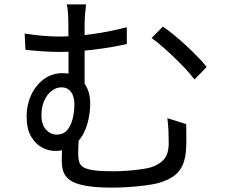

<svg xmlns="http://www.w3.org/2000/svg" viewBox="-20 -813 1040 875"><path d="M372.3 -793Q370.1 -777.1 367.9 -751.4Q365.6 -725.7 365.6 -698.2Q365.6 -679.6 365.6 -639.7Q365.6 -599.7 365.6 -552.3Q365.6 -504.9 365.6 -461.3Q365.6 -417.7 365.6 -392.1L292.2 -432.1Q292.2 -452.8 292.2 -489.1Q292.2 -525.4 292.2 -566.4Q292.2 -607.4 291.9 -643.1Q291.5 -678.8 291.5 -698.2Q291.5 -727.7 290 -752.4Q288.4 -777.1 284.4 -793ZM722.3 -692Q744.4 -677 771.8 -654.6Q799.1 -632.2 827.3 -606.2Q855.4 -580.1 880.3 -554.6Q905.1 -529.2 922.1 -507.9L866.2 -450.8Q842.1 -482.8 806.6 -518.9Q771.2 -555.1 735.1 -587.5Q699.1 -620 670.9 -639.8ZM92.3 -660.1Q136.6 -653.3 174.7 -649.9Q212.8 -646.5 250.5 -646.5Q322 -646.5 401.8 -657.7Q481.6 -668.9 557.9 -689V-612.3Q506.9 -600.8 452.5 -592.8Q398.2 -584.8 347.4 -580.6Q296.7 -576.3 255.4 -576.3Q222.5 -576.3 181.1 -578.7Q139.7 -581 95.9 -586.2ZM340.7 -209.4Q340.1 -199.4 338.9 -181.5Q337.6 -163.6 337 -144.1Q336.4 -124.7 336.4 -109.3Q336.4 -89 341.3 -74Q346.1 -59 361.7 -50Q377.2 -41 409.5 -36.7Q441.8 -32.4 496 -32.4Q524.3 -32.4 556.8 -34.7Q589.3 -37 618.6 -41Q647.8 -45 665.6 -49.8Q704.6 -61.2 726.7 -86.3Q748.9 -111.5 748.9 -161.2Q748.9 -190.8 747.7 -217.8Q746.5 -244.7 742.7 -274.4L828.4 -247.6Q829 -227.7 829 -210.8Q829 -193.8 829.3 -177.3Q829.6 -160.8 828.2 -139.8Q826.4 -92.8 812.7 -61.3Q799 -29.9 771.3 -10.1Q743.7 9.6 698.2 22.1Q676.5 27.7 640.3 32.3Q604.2 37 564.2 39.5Q524.3 42 491.1 42Q431 42 389.9 36.5Q348.8 31 323.2 20.6Q297.6 10.2 284.5 -4.8Q271.3 -19.9 266.4 -38.6Q261.4 -57.4 261.4 -79.8Q261.4 -107 262.6 -133.1Q263.7 -159.2 265.5 -183.3ZM391.1 -341.9Q391.1 -308.1 383.5 -270.4Q375.8 -232.7 358 -199.9Q340.1 -167.1 309 -146.2Q278 -125.2 230 -125.2Q201.9 -125.2 172 -140.7Q142.1 -156.1 121.7 -190.8Q101.3 -225.4 101.3 -283.3Q101.3 -334.5 121.6 -379.1Q142 -423.8 179.1 -451.7Q216.3 -479.6 265.4 -479.6Q325.8 -479.6 358.4 -440.7Q391.1 -401.9 391.1 -341.9ZM238.3 -199.5Q268.7 -199.5 286.2 -219.9Q303.7 -240.4 311.3 -272.6Q319 -304.8 319 -337.7Q319 -374.1 303.1 -394.6Q287.2 -415.1 260.7 -415.1Q236.3 -415.1 215.1 -398.7Q193.9 -382.3 181.3 -353.6Q168.8 -325 168.8 -287.1Q168.8 -245.1 189.7 -222.3Q210.6 -199.5 238.3 -199.5Z"/></svg>

Font: Noto Sans HK Thin
Style: Regular
Weight: 100
Designer: Ryoko NISHIZUKA 西塚涼子 (kana, bopomofo & ideographs); Paul D. Hunt (Latin, Greek & Cyrillic); Sandoll Communications 산돌커뮤니
Foundry: Adobe
Version: Version 2.004-H2;hotconv 1.0.118;makeotfexe 2.5.65603